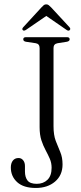

<svg xmlns="http://www.w3.org/2000/svg" viewBox="-20 -874 382 904"><path d="M274.5 -100Q274.5 -49 239.2 -19Q204 11 148.5 11Q91 11 61 -16.2Q31 -43.5 31 -85.5Q31 -105.5 40.5 -117.8Q50 -130 67.5 -130Q80.5 -130 89 -119.5Q97.5 -109 97.5 -92.5V-66.5Q97.5 -40 109.5 -24.2Q121.5 -8.5 153 -8.5Q184 -8.5 203.5 -27.5Q223 -46.5 223 -84Q223 -107 214.5 -126.5Q206 -146 194.8 -166.8Q183.5 -187.5 175 -213.2Q166.5 -239 166.5 -275.5V-647.5Q166.5 -667.5 148.5 -670.5L101.5 -677.5Q89.5 -680 89.5 -689Q89.5 -699 102.5 -699H295Q308 -699 308 -689Q308 -680.5 295.5 -677.5L251 -670.5Q232 -667 232 -648.5V-280Q232 -238 242.5 -210.5Q253 -183 263.8 -158Q274.5 -133 274.5 -100ZM104 -734.5Q93.5 -727 88 -731.5Q81.5 -737 89.5 -746L175.5 -839.5Q181.5 -846 186.2 -849.8Q191 -853.5 197.5 -853.5Q204.5 -853.5 209.2 -849.8Q214 -846 220.5 -839.5L307 -746Q314.5 -737.5 307.5 -731.5Q302 -726.5 291.5 -734.5L198 -799Z"/></svg>

Font: Fraunces 144pt Soft Light
Style: Regular
Weight: 300
Version: Version 1.000;[0bf87f6ff]